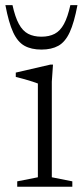

<svg xmlns="http://www.w3.org/2000/svg" viewBox="-30 -710 319 730"><path d="M171.5 -464.5 167 -399.5V-36L245 -20.5V0H35.5V-20.5L114 -36V-392.5Q108.5 -395 94.2 -399.5Q80 -404 62.8 -409Q45.5 -414 30 -417.5V-434L162 -464.5ZM127.5 -570.5Q157 -570.5 178 -581.5Q199 -592.5 213.2 -618.8Q227.5 -645 237.5 -690.5H264.5Q252 -624 235 -587.2Q218 -550.5 192 -536Q166 -521.5 127.5 -521.5Q89 -521.5 63 -536Q37 -550.5 20 -587.2Q3 -624 -9.5 -690.5H17.5Q27.5 -645 41.8 -618.8Q56 -592.5 77 -581.5Q98 -570.5 127.5 -570.5Z"/></svg>

Font: Newsreader Light
Style: Regular
Weight: 300
Designer: Hugues Gentile
Foundry: Production Type
Version: Version 1.003